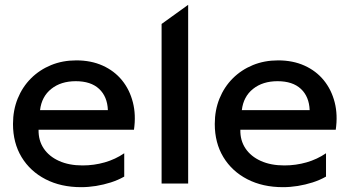

<svg xmlns="http://www.w3.org/2000/svg" viewBox="-20 -760 1448 795"><path d="M316.1 15Q232.2 15 168.7 -17.8Q105.1 -50.6 69.4 -109.4Q33.8 -168.3 33.8 -246.6Q33.8 -303.7 53.3 -351.9Q72.9 -400.1 108.3 -435.5Q143.8 -470.9 191.6 -490.5Q239.3 -510 295.9 -510Q357.2 -510 405.3 -488.3Q453.4 -466.6 485.2 -427.6Q516.9 -388.6 530.2 -336.3Q543.6 -284.1 534.7 -222.8H139.7Q138.8 -178.5 161 -145.3Q183.2 -112.2 224.5 -93.6Q265.8 -75 321.9 -75Q369.4 -75 413.7 -87.7Q457.9 -100.4 494.4 -125.4V-28.8Q469.2 -14.4 439.1 -4.7Q408.9 4.9 377.5 10Q346 15 316.1 15ZM145.8 -304H426.7Q424.5 -360.1 390.4 -391.9Q356.3 -423.8 293.7 -423.8Q232.2 -423.8 192.3 -391.9Q152.4 -360.1 145.8 -304Z M649.1 0V-660.8L759.1 -740V0Z M1151.6 15Q1067.8 15 1004.2 -17.8Q940.6 -50.6 904.9 -109.4Q869.3 -168.3 869.3 -246.6Q869.3 -303.7 888.8 -351.9Q908.4 -400.1 943.8 -435.5Q979.3 -470.9 1027.1 -490.5Q1074.8 -510 1131.4 -510Q1192.8 -510 1240.8 -488.3Q1288.9 -466.6 1320.7 -427.6Q1352.4 -388.6 1365.8 -336.3Q1379.1 -284.1 1370.2 -222.8H975.2Q974.2 -178.5 996.5 -145.3Q1018.7 -112.2 1060 -93.6Q1101.3 -75 1157.4 -75Q1204.9 -75 1249.2 -87.7Q1293.4 -100.4 1329.9 -125.4V-28.8Q1304.7 -14.4 1274.6 -4.7Q1244.4 4.9 1213 10Q1181.5 15 1151.6 15ZM981.3 -304H1262.2Q1260 -360.1 1225.9 -391.9Q1191.8 -423.8 1129.2 -423.8Q1067.8 -423.8 1027.8 -391.9Q987.9 -360.1 981.3 -304Z"/></svg>

Font: Geologica-Sharp
Style: Regular
Weight: 100
Designer: Sindre Bremnes, Frode Helland
Foundry: Monokrom Skriftforlag AS
Version: Version 1.010;gftools[0.9.28]